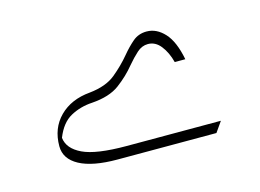

<svg xmlns="http://www.w3.org/2000/svg" viewBox="-47 -1014 511 377"><g transform="rotate(-15 208.5 -825.0)"><path d="M133.8 -852.5Q167.5 -856 186.8 -871.8Q206.1 -887.7 220.7 -905.3Q232.4 -919.4 244.1 -929.4Q255.9 -939.5 272.5 -939.5Q292.5 -939.5 308.6 -922.1Q324.7 -904.8 332 -867.2H310.5Q305.2 -887.7 294.4 -901.4Q283.7 -915 268.6 -915Q256.3 -915 246.1 -905.8Q235.8 -896.5 225.1 -883.8Q210 -865.2 189.5 -849.9Q168.9 -834.5 132.8 -832Q108.9 -830.6 89.1 -819.8Q69.3 -809.1 58.1 -780.8Q60.5 -758.3 87.6 -745.4Q114.7 -732.4 176.8 -732.4H368.2L353.5 -711.4H152.3Q102.1 -711.4 75.4 -725.8Q48.8 -740.2 48.8 -766.1Q48.8 -802.7 72 -825.9Q95.2 -849.1 133.8 -852.5Z"/></g></svg>

Font: Pinar-DS2-FD Light
Style: Regular
Weight: 300
Designer: Amin Abedi
Version: Version 2.000